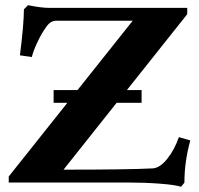

<svg xmlns="http://www.w3.org/2000/svg" viewBox="-20 -693 756 729"><path d="M183.6 -302.7V-351.1H274.4L483.9 -614.3H195.8Q182.6 -614.3 173.8 -609.1Q165 -604 155.8 -591.3Q136.7 -564.9 120.6 -529.8Q104.5 -494.6 101.1 -476.6L55.7 -482.9Q70.8 -603 70.8 -657.7L86.4 -673.3Q137.7 -663.1 165 -663.1H690.9V-639.2L461.9 -351.1H517.6V-302.7H422.9L221.2 -48.8Q470.2 -48.8 560.5 -53.7Q587.4 -55.7 614.7 -89.6Q642.1 -123.5 659.2 -172.4L702.6 -159.7Q680.2 -79.6 680.2 0.5L667.5 16.1Q645 8.8 587.2 4.4Q529.3 0 467.8 0H13.2V-22.9L235.8 -302.7Z"/></svg>

Font: Elstob 6pt
Style: Bold
Weight: 700
Designer: Peter S. Baker
Version: Version 1.015